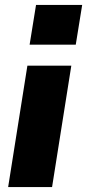

<svg xmlns="http://www.w3.org/2000/svg" viewBox="-20 -758 353 778"><path d="M100 -577 126 -738H313L287 -577ZM13 0 91 -492H269L191 0Z"/></svg>

Font: Nunito Sans 12pt ExtraLight 12pt Black
Style: Italic
Weight: 900
Italic angle: -9°
Version: Version 3.101;gftools[0.9.27]